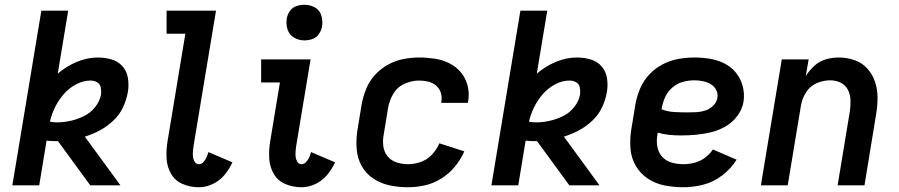

<svg xmlns="http://www.w3.org/2000/svg" viewBox="-20 -780 3784 808"><path d="M32 0H145L176 -188Q194 -186 213 -186H224L360 0H487L337 -205Q370 -215 400.5 -231.5Q431 -248 457 -272.5Q483 -297 497.5 -328Q512 -359 518 -392Q523 -421 518.5 -450.5Q514 -480 495.5 -501Q477 -522 449 -530Q421 -538 392 -538Q347 -538 303 -519.5Q259 -501 223 -470L267 -735H154ZM220 -265Q204 -265 190 -268Q197 -299 211.5 -328.5Q226 -358 248 -383.5Q270 -409 300 -425Q330 -441 361 -441Q376 -441 388.5 -434Q401 -427 404 -412Q407 -397 405 -382Q400 -354 380.5 -329.5Q361 -305 333.5 -291.5Q306 -278 277 -271.5Q248 -265 220 -265Z M817 8Q846 8 875 -5.5Q904 -19 924.5 -43.5Q945 -68 958 -97L857 -140Q854 -129 849.5 -118.5Q845 -108 836.5 -98.5Q828 -89 817 -89Q805 -89 799 -99.5Q793 -110 792 -121.5Q791 -133 792 -145Q793 -157 795 -169L889 -735H681V-638H760L685 -185Q679 -149 681 -113.5Q683 -78 700 -48.5Q717 -19 749 -5.5Q781 8 817 8Z M1249 8Q1278 8 1307 -5.5Q1336 -19 1356.5 -43.5Q1377 -68 1390 -97L1289 -140Q1286 -129 1281.5 -118.5Q1277 -108 1268.5 -98.5Q1260 -89 1249 -89Q1237 -89 1231 -99.5Q1225 -110 1224 -121.5Q1223 -133 1224 -145Q1225 -157 1227 -169L1287 -530H1079V-433H1158L1117 -185Q1111 -149 1113 -113.5Q1115 -78 1132 -48.5Q1149 -19 1181 -5.5Q1213 8 1249 8ZM1261 -610Q1277 -610 1294 -615.5Q1311 -621 1321.5 -636Q1332 -651 1335 -667Q1339 -691 1332.5 -714Q1326 -737 1305.5 -748.5Q1285 -760 1261 -760Q1245 -760 1228 -754.5Q1211 -749 1200.5 -734.5Q1190 -720 1187 -703Q1183 -679 1190 -656.5Q1197 -634 1217 -622Q1237 -610 1261 -610Z M1697 8Q1732 8 1768 0Q1804 -8 1837 -28.5Q1870 -49 1894.5 -79Q1919 -109 1934 -143L1829 -177Q1818 -151 1798 -129.5Q1778 -108 1751 -98.5Q1724 -89 1697 -89Q1672 -89 1649 -96.5Q1626 -104 1611 -122.5Q1596 -141 1593 -165.5Q1590 -190 1595 -215L1613 -325Q1618 -356 1635 -385Q1652 -414 1682.5 -427.5Q1713 -441 1743 -441Q1764 -441 1782.5 -436.5Q1801 -432 1815.5 -419.5Q1830 -407 1835.5 -388.5Q1841 -370 1837 -350V-347H1949Q1950 -350 1950 -353Q1956 -387 1948 -419Q1940 -451 1920 -475Q1900 -499 1871.5 -513.5Q1843 -528 1810 -533Q1777 -538 1743 -538Q1711 -538 1677.5 -531.5Q1644 -525 1613 -508Q1582 -491 1558 -464.5Q1534 -438 1521 -406Q1508 -374 1502 -341L1484 -231Q1478 -192 1481 -153Q1484 -114 1502 -81.5Q1520 -49 1551 -28.5Q1582 -8 1619.5 0Q1657 8 1697 8Z M2048 0H2161L2192 -188Q2210 -186 2229 -186H2240L2376 0H2503L2353 -205Q2386 -215 2416.5 -231.5Q2447 -248 2473 -272.5Q2499 -297 2513.5 -328Q2528 -359 2534 -392Q2539 -421 2534.5 -450.5Q2530 -480 2511.5 -501Q2493 -522 2465 -530Q2437 -538 2408 -538Q2363 -538 2319 -519.5Q2275 -501 2239 -470L2283 -735H2170ZM2236 -265Q2220 -265 2206 -268Q2213 -299 2227.5 -328.5Q2242 -358 2264 -383.5Q2286 -409 2316 -425Q2346 -441 2377 -441Q2392 -441 2404.5 -434Q2417 -427 2420 -412Q2423 -397 2421 -382Q2416 -354 2396.5 -329.5Q2377 -305 2349.5 -291.5Q2322 -278 2293 -271.5Q2264 -265 2236 -265Z M2856 8Q2898 8 2940.5 -3Q2983 -14 3019.5 -42Q3056 -70 3080 -108L2980 -151Q2967 -131 2946.5 -116Q2926 -101 2902.5 -95Q2879 -89 2856 -89Q2830 -89 2806 -96Q2782 -103 2766 -121Q2750 -139 2746 -164.5Q2742 -190 2747 -215L2748 -222Q2771 -215 2796 -212.5Q2821 -210 2846 -210Q2878 -210 2909.5 -213Q2941 -216 2972.5 -223.5Q3004 -231 3033.5 -248Q3063 -265 3083.5 -293Q3104 -321 3109 -352Q3114 -386 3105.5 -417.5Q3097 -449 3077.5 -473.5Q3058 -498 3029.5 -512.5Q3001 -527 2968.5 -532.5Q2936 -538 2902 -538Q2869 -538 2835 -532Q2801 -526 2769 -509.5Q2737 -493 2712 -466Q2687 -439 2673.5 -406.5Q2660 -374 2654 -341L2636 -231Q2630 -191 2633.5 -152Q2637 -113 2656.5 -80.5Q2676 -48 2707.5 -27.5Q2739 -7 2777.5 0.5Q2816 8 2856 8ZM2875 -307Q2846 -307 2818 -308.5Q2790 -310 2764 -320L2765 -325Q2769 -349 2779.5 -372Q2790 -395 2810 -412Q2830 -429 2854 -435.5Q2878 -442 2902 -442Q2920 -442 2937.5 -438.5Q2955 -435 2970 -426.5Q2985 -418 2993.5 -402.5Q3002 -387 2999 -368Q2996 -350 2981.5 -335.5Q2967 -321 2948.5 -315Q2930 -309 2911.5 -308Q2893 -307 2875 -307Z M3182 0H3295L3351 -338Q3356 -366 3372.5 -392Q3389 -418 3417 -430Q3445 -442 3473 -442Q3497 -442 3517 -432.5Q3537 -423 3547.5 -403.5Q3558 -384 3559 -361Q3560 -338 3557 -315L3505 0H3618L3667 -299Q3673 -334 3673 -369Q3673 -404 3662.5 -435.5Q3652 -467 3630 -491.5Q3608 -516 3576 -527Q3544 -538 3509 -538Q3483 -538 3456 -530.5Q3429 -523 3407.5 -503.5Q3386 -484 3371 -460L3383 -530H3270Z"/></svg>

Font: Iosevka Sparkle Semibold
Style: Italic
Weight: 600
Italic angle: -9°
Designer: Belleve Invis
Foundry: Belleve Invis
Version: Version 4.5.0; ttfautohint (v1.8.3)